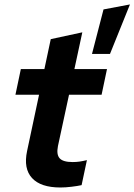

<svg xmlns="http://www.w3.org/2000/svg" viewBox="-20 -829 599 856"><path d="M249.3 6.9Q161.5 6.9 122.8 -35.2Q84.1 -77.3 100.7 -155.5L154.1 -406.5H48.8L72.9 -521H177.9L206.3 -654.5L347 -684.9L311.7 -521H457L432.9 -406.5H287.7L238.4 -177.9Q230.8 -139.9 246 -123.2Q261.2 -106.5 303.8 -106.5Q320 -106.5 334.7 -108.6Q349.5 -110.8 367.5 -115.1L343.8 -3.6Q325.7 0.4 299 3.6Q272.3 6.9 249.3 6.9ZM390.1 -588.4 441.5 -787 559.4 -809.2 470.3 -588.4Z"/></svg>

Font: Red Hat Display VF
Style: Italic
Weight: 300
Italic angle: -12°
Designer: Pentagram, MCKL
Foundry: Pentagram, MCKL
Version: Version 1.023